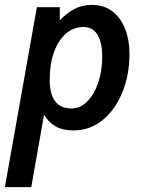

<svg xmlns="http://www.w3.org/2000/svg" viewBox="-61 -524 580 786"><path d="M-41 242 90 -494.5H184L183.5 -440.5Q211 -469.5 242.8 -486.8Q274.5 -504 315 -504Q364.5 -504 398.8 -477.8Q433 -451.5 451 -406.2Q469 -361 469 -304Q469 -216.5 439.8 -145.5Q410.5 -74.5 358.8 -32.2Q307 10 239 10Q195.5 10 166 -7Q136.5 -24 119.5 -55L67 242ZM232 -80Q268 -80 296.5 -108.8Q325 -137.5 341.2 -186Q357.5 -234.5 357.5 -294Q357.5 -347 339 -380.2Q320.5 -413.5 280.5 -413.5Q240.5 -413.5 209.2 -386.5Q178 -359.5 160.2 -311Q142.5 -262.5 142.5 -197Q142.5 -80 232 -80Z"/></svg>

Font: Cabin Condensed SemiBold
Style: Italic
Weight: 600
Width: 3
Italic angle: -10°
Designer: Pablo Impallari
Foundry: Pablo Impallari. http://www.impallari.com Igino Marini. http://www.ikern.com
Version: Version 3.001; ttfautohint (v1.8.3)